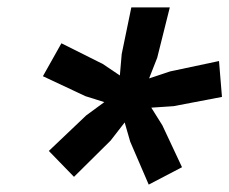

<svg xmlns="http://www.w3.org/2000/svg" viewBox="-20 -724 620 519"><path d="M382 -225 332 -341 317 -393 279 -344 180 -246 112 -316 213 -412 262 -448 211 -464 96 -518 146 -607 258 -551 304 -520 309 -578 335 -704H439L405 -568L383 -512L440 -531L572 -559L580 -462L449 -437L389 -433L419 -385L472 -272Z"/></svg>

Font: Prodigy Sans SemiBold
Style: Italic
Weight: 600
Italic angle: -13°
Designer: Wei Huang
Foundry: Wei Huang
Version: Version 1.003; ttfautohint (v1.8.3)